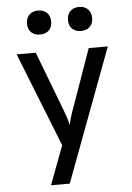

<svg xmlns="http://www.w3.org/2000/svg" viewBox="-62 -825 725 1051"><g transform="rotate(-5 300.0 -299.5)"><path d="M175 180 255 -33 50 -550H155L279 -225Q287 -204 295 -180Q303 -156 306 -138Q309 -156 316 -180Q323 -204 331 -225L446 -550H551L278 180ZM413 -647Q382 -647 364 -664.5Q346 -682 346 -712Q346 -743 364 -761Q382 -779 413 -779Q443 -779 461 -761Q479 -743 479 -712Q479 -682 461 -664.5Q443 -647 413 -647ZM187 -647Q157 -647 139 -664.5Q121 -682 121 -712Q121 -743 139 -761Q157 -779 187 -779Q218 -779 236 -761Q254 -743 254 -712Q254 -682 236 -664.5Q218 -647 187 -647Z"/></g></svg>

Font: JetBrains Mono NL Medium
Style: Regular
Weight: 500
Monospace: yes
Designer: Philipp Nurullin, Konstantin Bulenkov
Foundry: JetBrains
Version: Version 2.305; ttfautohint (v1.8.4.7-5d5b)